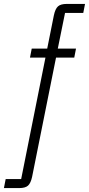

<svg xmlns="http://www.w3.org/2000/svg" viewBox="-87 -760 454 980"><path d="M77 142Q70 175 56 187.5Q42 200 11 200H-67L-58 154H21L145 -466H66L75 -512H154L188 -682Q195 -715 209 -727.5Q223 -740 254 -740H347L338 -694H245L208 -512H301L292 -466H199Z"/></svg>

Font: IBM Plex Sans Condensed Light
Style: Italic
Weight: 300
Width: 3
Italic angle: -11°
Designer: Mike Abbink, Paul van der Laan, Pieter van Rosmalen
Foundry: Bold Monday
Version: Version 1.3